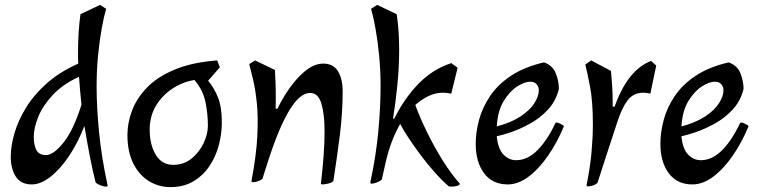

<svg xmlns="http://www.w3.org/2000/svg" viewBox="-20 -732 3105 785"><path d="M412 31Q405 31 391.5 26Q378 21 371 14Q359 -33 347.5 -92Q336 -151 325 -217Q298 -147 261.5 -93Q225 -39 185.5 -8.5Q146 22 110 22Q65 22 44.5 -10Q24 -42 24 -91Q24 -135 39 -187Q54 -239 86.5 -292Q119 -345 171.5 -391.5Q224 -438 300 -472Q299 -484 299 -496.5Q299 -509 299 -521Q299 -561 301.5 -599.5Q304 -638 309 -674L389 -712L414 -696Q405 -666 396 -616.5Q387 -567 381 -506Q375 -445 375 -379Q375 -294 385 -191.5Q395 -89 420 26Q420 31 412 31ZM168 -98Q199 -98 240 -149.5Q281 -201 313 -304Q310 -333 307.5 -361.5Q305 -390 303 -418Q237 -388 196 -344Q155 -300 136.5 -254.5Q118 -209 118 -172Q118 -140 128.5 -119Q139 -98 168 -98Z M677 33Q629 33 589 8.5Q549 -16 525 -63.5Q501 -111 501 -181Q501 -229 519.5 -279Q538 -329 580 -373Q622 -417 693 -447Q764 -477 868 -485L879 -457L831 -402Q856 -372 871.5 -333Q887 -294 887 -231Q887 -185 874.5 -138Q862 -91 836 -52.5Q810 -14 770.5 9.5Q731 33 677 33ZM688 -58Q732 -58 764 -84.5Q796 -111 813 -148Q830 -185 830 -218Q830 -266 820 -315Q810 -364 775 -405Q726 -397 684 -369Q642 -341 617 -298.5Q592 -256 592 -202Q592 -140 617 -99Q642 -58 688 -58Z M1299 22Q1292 22 1292 19Q1299 -39 1303 -94Q1307 -149 1307 -195Q1307 -265 1294 -308.5Q1281 -352 1248 -352Q1206 -352 1163 -281Q1120 -210 1076 -73L1053 -1Q1047 5 1034.5 9Q1022 13 1015 13Q1008 13 1008 9Q1028 -96 1032 -175Q1036 -254 1030 -311.5Q1024 -369 1014.5 -407.5Q1005 -446 999 -470L1023 -485L1104 -446Q1109 -366 1107 -288L1114 -287Q1155 -370 1205 -421Q1255 -472 1301 -472Q1343 -472 1362 -440.5Q1381 -409 1381 -359Q1381 -271 1369.5 -179.5Q1358 -88 1343 8Q1337 15 1322 18.5Q1307 22 1299 22Z M1827 31Q1818 31 1815 30Q1786 5 1755.5 -29.5Q1725 -64 1698 -100.5Q1671 -137 1649.5 -169.5Q1628 -202 1617 -224L1616 -225Q1577 -157 1557 -69L1541 2Q1534 9 1520.5 14Q1507 19 1500 19Q1494 19 1494 14Q1518 -98 1527 -197.5Q1536 -297 1536 -379Q1536 -445 1530 -506Q1524 -567 1515 -616.5Q1506 -666 1497 -696L1522 -712L1602 -674Q1607 -640 1609.5 -604Q1612 -568 1612 -529Q1612 -460 1605 -388Q1598 -316 1587 -247H1592Q1633 -330 1691 -389.5Q1749 -449 1825 -474L1851 -455L1825 -349Q1808 -353 1790 -353Q1761 -353 1732.5 -339.5Q1704 -326 1678 -303Q1696 -253 1725.5 -192.5Q1755 -132 1790 -76Q1825 -20 1860 19Q1860 25 1849 28Q1838 31 1827 31Z M2056 22Q1993 22 1959 -24Q1925 -70 1925 -144Q1925 -191 1938.5 -241.5Q1952 -292 1983.5 -339Q2015 -386 2069 -422Q2123 -458 2204 -477Q2239 -465 2252 -433Q2265 -401 2265 -368Q2253 -319 2220.5 -284Q2188 -249 2147 -226.5Q2106 -204 2069 -191.5Q2032 -179 2011 -175Q2016 -123 2038.5 -100Q2061 -77 2090 -77Q2136 -77 2176 -116.5Q2216 -156 2249 -225Q2251 -231 2256 -231Q2261 -231 2270 -226.5Q2279 -222 2286 -217Q2259 -151 2221.5 -96.5Q2184 -42 2141.5 -10Q2099 22 2056 22ZM2011 -215Q2071 -231 2109 -256.5Q2147 -282 2165 -310.5Q2183 -339 2183 -363Q2183 -377 2174 -387.5Q2165 -398 2148 -398Q2125 -398 2094.5 -378.5Q2064 -359 2039.5 -319Q2015 -279 2011 -215Z M2386 30Q2378 30 2378 26Q2393 -48 2398.5 -110Q2404 -172 2404 -222Q2404 -317 2392.5 -377Q2381 -437 2373 -468L2397 -485L2478 -442Q2481 -411 2483 -379.5Q2485 -348 2485 -315V-296H2493Q2546 -446 2642 -483L2663 -464L2639 -349Q2632 -351 2624.5 -352Q2617 -353 2611 -353Q2570 -353 2546.5 -322.5Q2523 -292 2504 -233.5Q2485 -175 2457 -90L2423 15Q2417 22 2405 26Q2393 30 2386 30Z M2811 22Q2748 22 2714 -24Q2680 -70 2680 -144Q2680 -191 2693.5 -241.5Q2707 -292 2738.5 -339Q2770 -386 2824 -422Q2878 -458 2959 -477Q2994 -465 3007 -433Q3020 -401 3020 -368Q3008 -319 2975.5 -284Q2943 -249 2902 -226.5Q2861 -204 2824 -191.5Q2787 -179 2766 -175Q2771 -123 2793.5 -100Q2816 -77 2845 -77Q2891 -77 2931 -116.5Q2971 -156 3004 -225Q3006 -231 3011 -231Q3016 -231 3025 -226.5Q3034 -222 3041 -217Q3014 -151 2976.5 -96.5Q2939 -42 2896.5 -10Q2854 22 2811 22ZM2766 -215Q2826 -231 2864 -256.5Q2902 -282 2920 -310.5Q2938 -339 2938 -363Q2938 -377 2929 -387.5Q2920 -398 2903 -398Q2880 -398 2849.5 -378.5Q2819 -359 2794.5 -319Q2770 -279 2766 -215Z"/></svg>

Font: Julee
Style: Regular
Weight: 400
Designer: Julian Tunni
Foundry: Julian Tunni
Version: Version 1.002; ttfautohint (v1.8.4.7-5d5b);gftools[0.9.23]